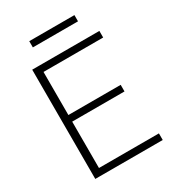

<svg xmlns="http://www.w3.org/2000/svg" viewBox="-204 -970 976 1082"><g transform="rotate(-30 284.5 -429.0)"><path d="M531.7 0H124V-43H531.7ZM141.6 0H92.8V-710.9H141.6ZM481.9 -344.7H124V-387.7H481.9ZM529.8 -668H124V-710.9H529.8ZM452.6 -817.9H158.7V-858.4H452.6Z"/></g></svg>

Font: Heebo ExtraLight
Style: Regular
Weight: 250
Designer: Oded Ezer
Foundry: Ezer Type House
Version: Version 3.100